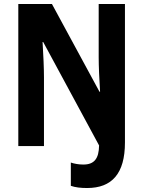

<svg xmlns="http://www.w3.org/2000/svg" viewBox="-20 -734 719 965"><path d="M418 211C543 211 608 138 608 -18V-714H476V-446C476 -402 479 -336 483 -273H480L241 -714H72V0H201V-345C201 -390 198 -457 194 -523H197L478 -3C477 63 454 93 399 93C375 93 354 89 336 83V200C359 208 386 211 418 211Z"/></svg>

Font: Noto Sans Armenian Condensed
Style: Bold
Weight: 700
Width: 3
Designer: Monotype Design Team
Foundry: Monotype Imaging Inc.
Version: Version 2.008